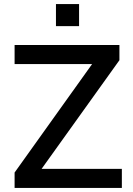

<svg xmlns="http://www.w3.org/2000/svg" viewBox="-20 -927 654 947"><path d="M52 0V-76L465 -654L472 -611H52V-705H569V-630L155 -52L148 -94H581V0ZM256 -798V-907H370V-798Z"/></svg>

Font: Nunito Sans 9pt SemiBold
Style: Regular
Weight: 600
Version: Version 3.101;gftools[0.9.27]